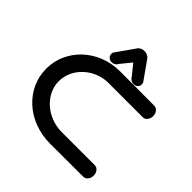

<svg xmlns="http://www.w3.org/2000/svg" viewBox="-192 -936 1108 1108"><g transform="rotate(45 362.0 -381.5)"><path d="M46.7 -290.3C46.7 -129.9 184.1 0.2 369.3 0.2C530.9 0.2 639.3 -0.5 639.3 -0.5C662 -0.5 677.3 -23.4 677.3 -47.6C677.3 -71.8 662 -94.6 639.3 -94.6L369.3 -94.6C251.2 -94.6 149.2 -182.7 149.2 -290.3C149.2 -398 247.3 -486 359.2 -486C476.8 -486 639.3 -486 639.3 -486C662.1 -486 677.3 -508.8 677.3 -533C677.3 -556.8 662.8 -579.3 639.9 -580C638.6 -580.1 529.9 -580.8 359.2 -580.8C183.3 -580.8 46.7 -450.6 46.7 -290.3ZM256.7 -632.4 254.5 -629.4 253.5 -625.8C250.3 -614.9 252.4 -601.9 262.2 -592.7C268.9 -586.4 277.9 -583.3 286.8 -583.3C304.8 -583.3 319 -593.4 326.4 -608.7L376.8 -670.8L427.2 -608.7C432.7 -597.4 446.7 -583.3 466.7 -583.3C476.1 -583.3 485.5 -586.7 492.3 -593.7C501.3 -602.8 503.1 -615.3 500 -625.8L499 -629.4L496.9 -632.4C496.9 -632.4 432.1 -724.2 422.5 -737.8C413.8 -753.1 396.4 -763.3 376.8 -763.3C359.1 -763.3 341.8 -756.8 331.1 -737.8C324.5 -728.6 256.7 -632.4 256.7 -632.4Z"/></g></svg>

Font: Hi.
Style: Black
Weight: 400
Designer: Mew Too, Robert Jablonski
Foundry: Cannot Into Space Fonts
Version: Version 1.996